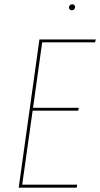

<svg xmlns="http://www.w3.org/2000/svg" viewBox="-20 -862 460 882"><path d="M310.1 -814.9Q304.2 -814.9 300.5 -818.4Q296.9 -821.8 296.9 -827.1Q296.9 -833.5 301 -837.9Q305.2 -842.3 312 -842.3Q317.9 -842.3 321.3 -838.9Q324.7 -835.4 324.7 -830.1Q324.7 -823.7 320.8 -819.3Q316.9 -814.9 310.1 -814.9ZM420.4 -680.7 416.5 -667.5H173.8L131.8 -366.7H341.8L339.4 -353.5H129.9L82 -13.7H334.5L332.5 0H65.9L161.1 -680.7Z"/></svg>

Font: Fira Sans Compressed Hair
Style: Italic
Weight: 100
Width: 3
Italic angle: -8°
Designer: Carrois Corporate & Edenspiekermann AG
Foundry: Carrois Corporate GbR & Edenspiekermann AG
Version: Version 4.203;PS 004.203;hotconv 1.0.88;makeotf.lib2.5.64775